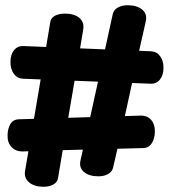

<svg xmlns="http://www.w3.org/2000/svg" viewBox="-20 -720 654 734"><path d="M172 -634Q174 -651 189.5 -659.5Q205 -668 228 -668Q264 -668 283.5 -651.5Q303 -635 298 -606Q274 -461 250 -323Q226 -185 202 -40Q200 -24 184.5 -15Q169 -6 146 -6Q111 -6 91 -23Q71 -40 76 -68Q101 -213 124.5 -351.5Q148 -490 172 -634ZM411 -666Q415 -683 431 -691.5Q447 -700 468 -700Q504 -700 524 -683Q544 -666 537 -637Q504 -494 475 -357Q446 -220 412 -78Q408 -63 393 -54.5Q378 -46 356 -46Q320 -46 300.5 -63Q281 -80 288 -108Q321 -253 350.5 -389Q380 -525 411 -666ZM68 -419Q46 -420 33 -437.5Q20 -455 20 -483Q20 -511 33.5 -528Q47 -545 70 -544L557 -524Q579 -523 592 -505.5Q605 -488 605 -461Q605 -433 591.5 -416Q578 -399 555 -400ZM66 -141Q40 -141 24 -158Q8 -175 9 -203Q9 -226 19 -244.5Q29 -263 52 -264L516 -278Q543 -279 558 -261.5Q573 -244 572 -214Q572 -203 568 -189.5Q564 -176 555 -165.5Q546 -155 529 -154Q453 -152 375.5 -150Q298 -148 220.5 -146Q143 -144 66 -141Z"/></svg>

Font: Playpen Sans Arabic
Style: Bold
Weight: 700
Version: Version 2.000